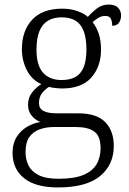

<svg xmlns="http://www.w3.org/2000/svg" viewBox="-20 -582 565 842"><path d="M234 240Q136 240 85.5 199.5Q35 159 35 88Q35 48 52.5 19.5Q70 -9 98 -25.5Q126 -42 157 -47Q136 -55 119.5 -74Q103 -93 103 -123Q103 -153 120 -175.5Q137 -198 161 -213Q118 -233 97 -275.5Q76 -318 76 -366Q76 -447 121 -495.5Q166 -544 253 -544Q289 -544 319 -533.5Q349 -523 365 -508Q379 -524 402.5 -543Q426 -562 457 -562Q485 -562 498 -548Q511 -534 511 -514Q511 -495 501.5 -482Q492 -469 472 -469Q472 -488 466 -500Q460 -512 442 -512Q425 -512 412.5 -504.5Q400 -497 386 -485Q402 -465 412.5 -435.5Q423 -406 423 -364Q423 -290 380.5 -242Q338 -194 253 -194Q241 -194 222.5 -196Q204 -198 195 -201Q177 -190 164 -173Q151 -156 151 -130Q151 -106 170.5 -95.5Q190 -85 230 -85H323Q404 -85 441.5 -46.5Q479 -8 479 58Q479 141 418.5 190.5Q358 240 234 240ZM237 202Q305 202 345 185.5Q385 169 403 139Q421 109 421 68Q421 14 393 -5.5Q365 -25 312 -25H217Q183 -25 154.5 -15Q126 -5 109 18.5Q92 42 92 85Q92 117 105 143.5Q118 170 149.5 186Q181 202 237 202ZM250 -231Q287 -231 311 -244.5Q335 -258 347 -287.5Q359 -317 359 -365Q359 -414 347 -445.5Q335 -477 311 -491.5Q287 -506 250 -506Q215 -506 190 -491Q165 -476 152.5 -444.5Q140 -413 140 -364Q140 -295 169 -263Q198 -231 250 -231Z"/></svg>

Font: Noto Serif Gujarati Light
Style: Regular
Weight: 300
Version: Version 2.102